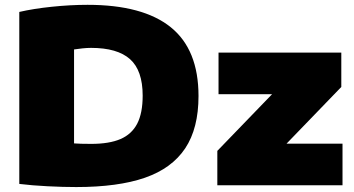

<svg xmlns="http://www.w3.org/2000/svg" viewBox="-20 -768 1468 796"><path d="M60 -5.5V-718.5Q118 -732 195 -740Q272 -748 343 -748Q572.5 -748 687.8 -655.2Q803 -562.5 803 -370Q803 -236 747.8 -153Q692.5 -70 581 -31.2Q469.5 7.5 296 7.5Q241.5 7.5 177.2 4.2Q113 1 60 -5.5ZM571.5 -371.5Q571.5 -476 519 -522.8Q466.5 -569.5 357.5 -569.5Q342 -569.5 322 -567.5Q302 -565.5 287 -563V-173.5Q310.5 -171.5 358 -171.5Q433 -171.5 479.5 -191.5Q526 -211.5 548.8 -255.2Q571.5 -299 571.5 -371.5ZM1168 -172.5H1400V0H881V-142.5L1108 -377.5H886V-550H1395V-407.5Z"/></svg>

Font: Encode Sans Semi Expanded Black
Style: Regular
Weight: 900
Width: 6
Designer: Multiple Designers
Foundry: Impallari Type
Version: Version 2.000